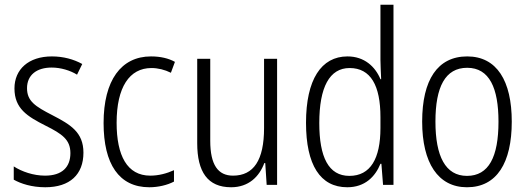

<svg xmlns="http://www.w3.org/2000/svg" viewBox="-20 -780 2227 810"><path d="M332 -136C332 -223 276 -255 201 -294C129 -331 94 -353 94 -408C94 -463 134 -495 198 -495C236 -495 276 -483 305 -465L327 -510C291 -530 247 -542 199 -542C100 -542 41 -487 41 -407C41 -322 95 -289 172 -250C242 -215 277 -191 277 -134C277 -75 242 -39 170 -39C121 -39 72 -56 38 -78V-22C68 -5 114 10 171 10C275 10 332 -44 332 -136Z M610 10C647 10 686 1 714 -14V-62C683 -48 649 -39 614 -39C516 -39 472 -124 472 -262C472 -412 526 -493 619 -493C646 -493 675 -486 701 -473L718 -519C691 -534 657 -542 617 -542C491 -542 417 -441 417 -261C417 -88 482 10 610 10Z M1149 -532H1094V-240C1094 -104 1050 -39 963 -39C900 -39 867 -84 867 -186V-532H812V-176C812 -55 856 10 955 10C1029 10 1074 -35 1095 -92H1099L1105 0H1149Z M1445 10C1520 10 1563 -35 1585 -89H1589L1596 0H1640V-760H1585V-527C1585 -503 1587 -475 1588 -446H1585C1563 -499 1517 -542 1446 -542C1335 -542 1271 -444 1271 -262C1271 -84 1331 10 1445 10ZM1454 -38C1366 -38 1327 -117 1327 -261C1327 -412 1370 -493 1455 -493C1544 -493 1585 -419 1585 -286V-240C1585 -111 1543 -38 1454 -38Z M2139 -267C2139 -439 2076 -542 1951 -542C1826 -542 1761 -443 1761 -267C1761 -93 1828 10 1950 10C2076 10 2139 -93 2139 -267ZM1817 -267C1817 -413 1858 -494 1951 -494C2045 -494 2083 -408 2083 -267C2083 -118 2042 -38 1950 -38C1859 -38 1817 -121 1817 -267Z"/></svg>

Font: Noto Sans Kannada Condensed Light
Style: Regular
Weight: 300
Width: 3
Designer: Jelle Bosma - Monotype Design Team
Foundry: Monotype Imaging Inc.
Version: Version 2.005